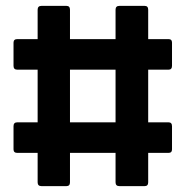

<svg xmlns="http://www.w3.org/2000/svg" viewBox="-20 -633 632 653"><path d="M121 0Q108 0 108 -13V-113H39Q26 -113 26 -125V-204Q26 -217 39 -217H108V-396H39Q26 -396 26 -409V-488Q26 -500 39 -500H108V-600Q108 -613 121 -613H206Q218 -613 218 -600V-500H373V-600Q373 -613 386 -613H472Q484 -613 484 -600V-500H553Q565 -500 565 -488V-409Q565 -396 553 -396H484V-217H553Q565 -217 565 -204V-125Q565 -113 553 -113H484V-13Q484 0 472 0H386Q373 0 373 -13V-113H218V-13Q218 0 206 0ZM218 -217H373V-396H218Z"/></svg>

Font: Sofia Sans Semi Condensed ExtraBold
Style: Regular
Weight: 800
Designer: Botio Nikoltchev, Ani Petrova
Foundry: lettersoup
Version: Version 4.100